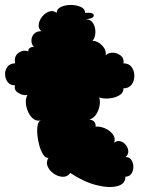

<svg xmlns="http://www.w3.org/2000/svg" viewBox="-25 -737 577 776"><path d="M259 -38Q248 -22 229 -22.5Q210 -23 192.5 -35Q175 -47 167.5 -64.5Q160 -82 171 -99Q160 -97 150.5 -111Q141 -125 134.5 -147Q128 -169 126 -192.5Q124 -216 127.5 -232.5Q131 -249 142 -251Q125 -246 111.5 -255.5Q98 -265 89.5 -283Q81 -301 79.5 -320Q78 -339 86 -353Q68 -350 49 -361.5Q30 -373 36 -392Q16 -392 6 -405.5Q-4 -419 -4.5 -436.5Q-5 -454 5.5 -467.5Q16 -481 36 -481Q31 -511 50.5 -524Q70 -537 90 -529Q88 -537 94.5 -542.5Q101 -548 112 -547Q102 -558 102 -573Q102 -588 112 -599.5Q122 -611 142 -611Q129 -622 131.5 -639Q134 -656 146 -670.5Q158 -685 174 -690.5Q190 -696 204 -685Q204 -701 221.5 -709Q239 -717 261.5 -717Q284 -717 301.5 -709Q319 -701 319 -685Q353 -688 354 -675Q355 -662 321 -659Q342 -659 351.5 -643Q361 -627 360.5 -606Q360 -585 349 -572Q370 -572 388 -553Q406 -534 402 -513Q413 -525 431.5 -524Q450 -523 463.5 -512Q477 -501 474 -481Q496 -481 507 -466Q518 -451 518 -430.5Q518 -410 507 -395Q496 -380 474 -380Q475 -363 458.5 -352.5Q442 -342 418 -339.5Q394 -337 376 -343Q381 -327 377 -307.5Q373 -288 362.5 -273Q352 -258 336 -254Q351 -252 357 -243.5Q363 -235 361 -225Q380 -227 400 -218Q420 -209 431.5 -193.5Q443 -178 436 -160Q449 -170 462 -166Q475 -162 484 -150.5Q493 -139 493.5 -125.5Q494 -112 482 -102Q498 -103 506 -90.5Q514 -78 514 -62.5Q514 -47 506 -35Q498 -23 482 -23Q482 7 448.5 15.5Q415 24 364 11Q313 -2 259 -38Z"/></svg>

Font: Rubik Bubbles
Style: Regular
Weight: 400
Designer: Hubert and Fischer, NaN
Foundry: Hubert and Fischer, NaN
Version: Version 2.200